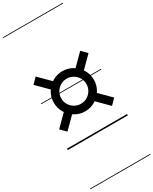

<svg xmlns="http://www.w3.org/2000/svg" viewBox="-433 -1414 1566 1962"><g transform="rotate(-30 350.0 -433.0)"><path d="M349.5 -253Q285 -253 231.2 -285Q177.5 -317 145.5 -370.8Q113.5 -424.5 113.5 -489.5Q113.5 -554.5 145.5 -608.2Q177.5 -662 231.2 -694Q285 -726 349.5 -726Q414.5 -726 468.2 -694Q522 -662 554 -608.2Q586 -554.5 586 -489.5Q586 -424.5 554 -370.8Q522 -317 468.2 -285Q414.5 -253 349.5 -253ZM349.5 -341.5Q390.5 -341.5 424.2 -361.5Q458 -381.5 478 -415.2Q498 -449 498 -489.5Q498 -530.5 478 -564Q458 -597.5 424.2 -617.5Q390.5 -637.5 349.5 -637.5Q309 -637.5 275.2 -617.5Q241.5 -597.5 221.5 -564Q201.5 -530.5 201.5 -489.5Q201.5 -449 221.5 -415.2Q241.5 -381.5 275.2 -361.5Q309 -341.5 349.5 -341.5ZM522.5 -600 460.5 -662.5 612.5 -814.5 674.5 -752ZM177 -379 239 -316.5 87 -164.5 25 -227ZM239 -662.5 177 -600 25 -752 87 -814.5ZM460.5 -316.5 522.5 -379 674.5 -227 612.5 -164.5ZM349.5 -253Q285 -253 231.2 -285Q177.5 -317 145.5 -370.8Q113.5 -424.5 113.5 -489.5Q113.5 -554.5 145.5 -608.2Q177.5 -662 231.2 -694Q285 -726 349.5 -726Q414.5 -726 468.2 -694Q522 -662 554 -608.2Q586 -554.5 586 -489.5Q586 -424.5 554 -370.8Q522 -317 468.2 -285Q414.5 -253 349.5 -253ZM349.5 -341.5Q390.5 -341.5 424.2 -361.5Q458 -381.5 478 -415.2Q498 -449 498 -489.5Q498 -530.5 478 -564Q458 -597.5 424.2 -617.5Q390.5 -637.5 349.5 -637.5Q309 -637.5 275.2 -617.5Q241.5 -597.5 221.5 -564Q201.5 -530.5 201.5 -489.5Q201.5 -449 221.5 -415.2Q241.5 -381.5 275.2 -361.5Q309 -341.5 349.5 -341.5ZM522.5 -600 460.5 -662.5 612.5 -814.5 674.5 -752ZM177 -379 239 -316.5 87 -164.5 25 -227ZM239 -662.5 177 -600 25 -752 87 -814.5ZM460.5 -316.5 522.5 -379 674.5 -227 612.5 -164.5ZM-5 455H704.5V463H-5ZM-5 -16H704.5V0H-5ZM-5 -549H704.5V-541H-5ZM-5 -1329H704.5V-1321H-5Z"/></g></svg>

Font: Edu SA Dotted Guide
Style: Regular
Weight: 400
Designer: Tina and Corey Anderson, Eben Sorkin, Mirko Velimirovic
Foundry: Google for Education
Version: Version 2.000